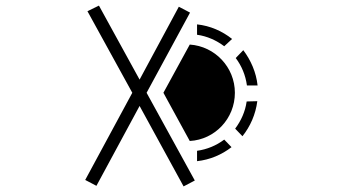

<svg xmlns="http://www.w3.org/2000/svg" viewBox="-20 -631 1240 685"><path d="M635 34 675 13 503 -300 658 -586 618 -607 478 -347 333 -611 292 -591 452 -300 284 11 324 32 478 -253ZM683 -507C719 -502 752 -487 780 -466L808 -492C773 -520 730 -539 683 -544ZM563 -300 657 -128C747 -133 818 -208 818 -300C818 -391 747 -466 657 -472ZM821 -424C842 -396 856 -363 861 -326H899C894 -373 875 -416 848 -452ZM898 -270 860 -269C855 -233 840 -200 819 -172L845 -145C873 -180 892 -223 898 -270ZM806 -106 780 -133C752 -112 719 -98 683 -93V-56C729 -61 771 -79 806 -106Z"/></svg>

Font: CryptoKit 1.4
Style: Regular
Weight: 400
Monospace: yes
Designer: Oceane Juvin
Foundry: http://www.head-geneve.ch
Version: Version 1.000